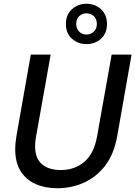

<svg xmlns="http://www.w3.org/2000/svg" viewBox="-20 -991 721 1023"><path d="M285 12Q220 12 169.5 -10.5Q119 -33 90 -79Q61 -125 61 -196Q61 -227 67 -263L144 -700H250L172 -263Q167 -234 167 -213Q167 -147 203.5 -116Q240 -85 304 -85Q377 -85 428.5 -128Q480 -171 497 -263L575 -700H681L604 -263Q587 -169 540 -108Q493 -47 426.5 -17.5Q360 12 285 12ZM440 -756Q396 -756 363.5 -784.5Q331 -813 331 -863Q331 -913 363.5 -942Q396 -971 440 -971Q486 -971 518 -942Q550 -913 550 -863Q550 -813 518 -784.5Q486 -756 440 -756ZM440 -807Q464 -807 480 -822.5Q496 -838 496 -863Q496 -890 480 -905Q464 -920 440 -920Q418 -920 402 -905Q386 -890 386 -863Q386 -838 402 -822.5Q418 -807 440 -807Z"/></svg>

Font: DeepMind Sans Medium
Style: Italic
Weight: 500
Italic angle: -10°
Designer: Jonny Pinhorn / Modifications: Colophon Foundry
Foundry: Colophon Foundry
Version: Version 1.002; ttfautohint (v1.8.2)